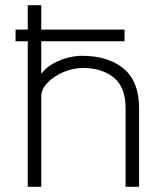

<svg xmlns="http://www.w3.org/2000/svg" viewBox="-20 -720 596 740"><path d="M516 0H464V-304Q464 -384 418.5 -421Q373 -458 300 -458Q261 -458 224 -442Q187 -426 163 -401Q139 -376 139 -349V0H87V-700H139V-436Q159 -461 186.5 -476Q214 -491 243 -498Q272 -505 295 -505Q397 -505 456.5 -455.5Q516 -406 516 -304ZM460 -561H40V-606H460Z"/></svg>

Font: Kulim Park ExtraLight
Style: Regular
Weight: 275
Designer: Noponies / Dale Sattler
Foundry: Noponies
Version: Version 1.000; ttfautohint (v1.8.3)